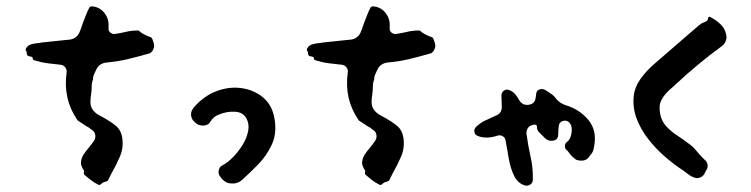

<svg xmlns="http://www.w3.org/2000/svg" viewBox="-20 -562 2368 605"><path d="M296 20Q295 20 294 20.5Q293 21 292 21Q290 21 290 20Q277 14 265 4.5Q253 -5 245 -12Q244 -14 244 -18Q246 -23 244 -25.5Q242 -28 240 -32Q239 -35 237 -39Q235 -43 235 -47Q235 -62 243 -74.5Q251 -87 261 -98Q265 -103 269 -108.5Q273 -114 276 -118Q282 -127 280 -137.5Q278 -148 269 -153Q260 -161 251 -165L224 -183Q223 -184 223 -185Q178 -251 190 -335Q191 -343 185.5 -350Q180 -357 171 -358Q152 -360 131.5 -362.5Q111 -365 88 -372Q83 -374 83 -378Q84 -383 75 -384Q73 -385 70 -385Q68 -386 66 -388Q65 -390 65 -391Q65 -392 64 -393Q64 -395 64.5 -395.5Q65 -396 64 -398Q64 -398 63.5 -398.5Q63 -399 63 -400V-401L61 -403V-406Q61 -409 63 -411Q68 -420 80.5 -423Q93 -426 106 -427L111 -428Q129 -430 149 -432Q169 -434 187 -436L198 -437Q220 -439 230 -459Q233 -467 236 -474.5Q239 -482 241 -489Q246 -501 250.5 -513.5Q255 -526 262 -539Q265 -542 268 -542Q296 -541 312 -517Q324 -500 322 -473Q321 -465 327.5 -459.5Q334 -454 342 -455L360 -458Q372 -461 385.5 -463.5Q399 -466 415 -466Q417 -466 419 -464Q424 -459 433.5 -454Q443 -449 454 -445Q457 -445 458 -442L460 -439Q464 -429 465.5 -421Q467 -413 460 -401L459 -400Q458 -399 457 -398Q456 -397 455 -396Q453 -394 452 -394Q417 -384 384 -376Q351 -368 315 -365Q292 -362 283 -342Q279 -334 276 -327Q273 -320 273 -313V-311Q269 -302 269 -291Q269 -284 268.5 -277.5Q268 -271 267 -264Q266 -259 265.5 -253Q265 -247 265 -242Q264 -220 283 -205Q288 -201 294 -198Q300 -195 307 -191Q327 -180 344 -166.5Q361 -153 365 -129Q370 -97 358 -69Q346 -41 331 -15Q325 -4 320 7Q319 8 315 10Q305 11 296 20Z M845 -188Q853 -142 836.5 -106.5Q820 -71 794 -44.5Q768 -18 745 3Q729 18 709 16Q691 16 677 -1Q675 -5 672 -8Q667 -16 669.5 -26.5Q672 -37 681 -41Q698 -50 715 -67.5Q732 -85 745 -106.5Q758 -128 762 -149.5Q766 -171 757 -188Q746 -209 719.5 -210Q693 -211 670 -201Q652 -195 642 -177Q637 -169 626.5 -167Q616 -165 605 -169Q598 -172 590.5 -180Q583 -188 582 -200Q581 -212 592 -225Q624 -261 664 -275.5Q704 -290 743 -284Q782 -278 810 -254Q838 -230 845 -188Z M1182 20Q1181 20 1180 20.5Q1179 21 1178 21Q1176 21 1176 20Q1163 14 1151 4.5Q1139 -5 1131 -12Q1130 -14 1130 -18Q1132 -23 1130 -25.5Q1128 -28 1126 -32Q1125 -35 1123 -39Q1121 -43 1121 -47Q1121 -62 1129 -74.5Q1137 -87 1147 -98Q1151 -103 1155 -108.5Q1159 -114 1162 -118Q1168 -127 1166 -137.5Q1164 -148 1155 -153Q1146 -161 1137 -165L1110 -183Q1109 -184 1109 -185Q1064 -251 1076 -335Q1077 -343 1071.5 -350Q1066 -357 1057 -358Q1038 -360 1017.5 -362.5Q997 -365 974 -372Q969 -374 969 -378Q970 -383 961 -384Q959 -385 956 -385Q954 -386 952 -388Q951 -390 951 -391Q951 -392 950 -393Q950 -395 950.5 -395.5Q951 -396 950 -398Q950 -398 949.5 -398.5Q949 -399 949 -400V-401L947 -403V-406Q947 -409 949 -411Q954 -420 966.5 -423Q979 -426 992 -427L997 -428Q1015 -430 1035 -432Q1055 -434 1073 -436L1084 -437Q1106 -439 1116 -459Q1119 -467 1122 -474.5Q1125 -482 1127 -489Q1132 -501 1136.5 -513.5Q1141 -526 1148 -539Q1151 -542 1154 -542Q1182 -541 1198 -517Q1210 -500 1208 -473Q1207 -465 1213.5 -459.5Q1220 -454 1228 -455L1246 -458Q1258 -461 1271.5 -463.5Q1285 -466 1301 -466Q1303 -466 1305 -464Q1310 -459 1319.5 -454Q1329 -449 1340 -445Q1343 -445 1344 -442L1346 -439Q1350 -429 1351.5 -421Q1353 -413 1346 -401L1345 -400Q1344 -399 1343 -398Q1342 -397 1341 -396Q1339 -394 1338 -394Q1303 -384 1270 -376Q1237 -368 1201 -365Q1178 -362 1169 -342Q1165 -334 1162 -327Q1159 -320 1159 -313V-311Q1155 -302 1155 -291Q1155 -284 1154.5 -277.5Q1154 -271 1153 -264Q1152 -259 1151.5 -253Q1151 -247 1151 -242Q1150 -220 1169 -205Q1174 -201 1180 -198Q1186 -195 1193 -191Q1213 -180 1230 -166.5Q1247 -153 1251 -129Q1256 -97 1244 -69Q1232 -41 1217 -15Q1211 -4 1206 7Q1205 8 1201 10Q1191 11 1182 20Z M1851 -95Q1850 -89 1847.5 -83.5Q1845 -78 1840 -73Q1836 -67 1834 -65Q1827 -57 1816 -56Q1805 -55 1795 -59Q1788 -64 1782.5 -69.5Q1777 -75 1772 -82Q1771 -84 1767 -88Q1760 -93 1760 -101.5Q1760 -110 1767 -115Q1778 -123 1781 -144Q1784 -165 1774 -176Q1766 -184 1754.5 -181Q1743 -178 1741 -167Q1740 -160 1739.5 -153Q1739 -146 1739 -139Q1739 -122 1724 -119Q1710 -116 1699 -125Q1694 -130 1688.5 -135.5Q1683 -141 1678 -146Q1672 -152 1672 -162Q1672 -171 1662 -169Q1659 -169 1658 -168Q1648 -166 1643 -158Q1638 -150 1639 -140Q1644 -103 1652 -67.5Q1660 -32 1659 4Q1659 14 1651 19.5Q1643 25 1633 22Q1611 15 1599.5 -9Q1588 -33 1583 -63.5Q1578 -94 1573 -120Q1572 -128 1564.5 -132.5Q1557 -137 1549 -135Q1514 -123 1487 -133Q1477 -136 1475 -145.5Q1473 -155 1480 -162Q1492 -174 1508.5 -182Q1525 -190 1541 -197Q1563 -205 1561 -228Q1561 -238 1560.5 -246Q1560 -254 1560 -261Q1560 -271 1568 -276.5Q1576 -282 1585 -278Q1596 -274 1603.5 -265Q1611 -256 1617 -245Q1627 -229 1647 -232Q1666 -235 1668 -255Q1669 -259 1669 -262Q1669 -265 1670 -269Q1672 -279 1683 -281Q1692 -283 1702 -276Q1710 -271 1718.5 -265Q1727 -259 1732 -251Q1744 -237 1761 -231Q1806 -218 1834.5 -183.5Q1863 -149 1851 -95Z M2268 -454Q2271 -444 2267 -433.5Q2263 -423 2255 -417Q2218 -390 2181 -359.5Q2144 -329 2110 -297Q2103 -290 2094.5 -283Q2086 -276 2080 -269Q2068 -256 2062 -242Q2056 -228 2060 -204Q2064 -181 2079 -164.5Q2094 -148 2114 -135Q2134 -122 2152 -108Q2163 -101 2175.5 -85.5Q2188 -70 2200 -59Q2208 -53 2209.5 -43Q2211 -33 2205 -25Q2204 -23 2203 -21Q2202 -19 2201 -17Q2197 -8 2188 -3.5Q2179 1 2169 -2Q2157 -6 2146.5 -14.5Q2136 -23 2125 -30Q2101 -46 2073.5 -70Q2046 -94 2022.5 -124Q1999 -154 1986 -188.5Q1973 -223 1977 -260Q1980 -288 1998 -313Q2016 -338 2040.5 -359.5Q2065 -381 2085 -398Q2110 -420 2134 -440.5Q2158 -461 2181 -481Q2185 -484 2189 -487Q2193 -490 2197 -491L2204 -494Q2211 -498 2211 -504Q2213 -512 2219 -508Q2236 -499 2250 -486Q2264 -473 2268 -454Z"/></svg>

Font: Slackside One
Style: Regular
Weight: 400
Version: Version 1.000